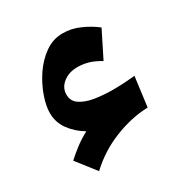

<svg xmlns="http://www.w3.org/2000/svg" viewBox="-126 -608 687 716"><g transform="rotate(-30 217.0 -250.5)"><path d="M132.8 -146.5Q95.7 -168.5 72.3 -200.7Q48.8 -232.9 48.8 -273.4Q48.8 -302.7 62.5 -342.5Q76.2 -382.3 101.3 -419.9Q126.5 -457.5 161.4 -482.4Q196.3 -507.3 238.3 -507.3Q275.4 -507.3 310.5 -491.9Q345.7 -476.6 375.5 -453.6L319.3 -341.3Q291.5 -357.9 269 -364.3Q246.6 -370.6 222.2 -370.6Q186.5 -370.6 161.6 -351.1Q136.7 -331.5 136.7 -301.8Q136.7 -273.4 159.9 -258.1Q183.1 -242.7 219.7 -236.8Q256.3 -231 295.4 -231Q318.4 -231 340.8 -232.2Q363.3 -233.4 391.6 -236.3L375 -108.9Q304.2 -106.9 230.5 -77.4Q156.7 -47.9 99.6 5.9L35.6 -76.2Q52.7 -92.3 79.1 -112.5Q105.5 -132.8 132.8 -146.5Z"/></g></svg>

Font: Pinar-DS4-FD ExtraBold
Style: Regular
Weight: 800
Designer: Amin Abedi
Version: Version 3.000